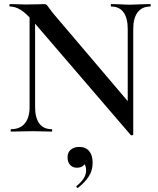

<svg xmlns="http://www.w3.org/2000/svg" viewBox="-20 -645 772 941"><path d="M125 -602 152 -600V-121Q152 -68 172.5 -40Q193 -12 233 -12Q236 -12 236 -6Q236 0 233 0Q207 0 193 -1L140 -2L81 -1Q65 0 35 0Q32 0 32 -6Q32 -12 35 -12Q78 -12 101.5 -40Q125 -68 125 -121ZM621 17 140 -543Q106 -582 80 -597.5Q54 -613 29 -613Q26 -613 26 -619Q26 -625 29 -625L69 -624Q81 -623 105 -623L169 -624Q181 -625 197 -625Q205 -625 209 -621Q213 -617 221 -605Q238 -582 246 -573L625 -127L633 14Q633 17 628 18Q623 19 621 17ZM633 14 606 -16V-503Q606 -556 585.5 -584.5Q565 -613 525 -613Q523 -613 523 -619Q523 -625 525 -625L566 -624Q598 -622 619 -622Q638 -622 674 -624L716 -625Q719 -625 719 -619Q719 -613 716 -613Q676 -613 654.5 -584.5Q633 -556 633 -503ZM361 276Q357 276 355 272Q353 268 356 266Q402 229 402 191Q402 170 394.5 161Q387 152 374 149L398 134Q401 177 356 177Q336 177 323.5 163Q311 149 311 126Q311 101 327.5 88Q344 75 368 75Q400 75 417 95.5Q434 116 434 153Q434 190 415.5 219Q397 248 363 275Z"/></svg>

Font: Cormorant Garamond SemiBold
Style: Regular
Weight: 600
Designer: Christian Thalmann (Catharsis Fonts)
Foundry: Catharsis Fonts
Version: Version 4.000